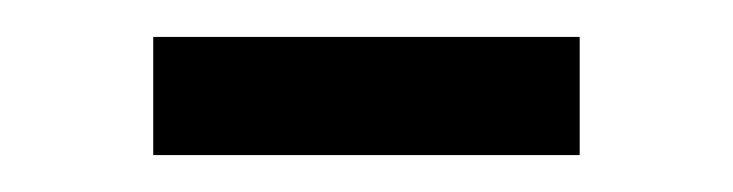

<svg xmlns="http://www.w3.org/2000/svg" viewBox="-20 -319 397 104"><path d="M63 -235V-299H294V-235Z"/></svg>

Font: Nunito Sans 10pt Condensed
Style: Regular
Weight: 400
Width: 3
Designer: Vernon Adams
Foundry: Vernon Adams
Version: Version 3.101;gftools[0.9.27]